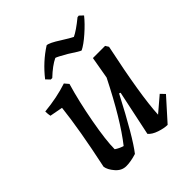

<svg xmlns="http://www.w3.org/2000/svg" viewBox="-185 -764 892 892"><g transform="rotate(-45 261.5 -317.5)"><path d="M167 -521 149 -540Q200 -605 266 -647Q282 -647 330 -616Q368 -592 383 -585Q411 -598 460 -638L469 -639L487 -622Q463 -592 426 -559.5Q389 -527 364 -515Q357 -516 307 -549Q262 -575 253 -577Q219 -561 177 -521ZM54 -61Q97 -263 111 -391L47 -403Q44 -416 44 -434Q128 -442 197 -465L214 -445Q188 -357 168 -248Q148 -139 148 -82Q167 -69 188 -63Q264 -159 357 -344L376 -453H456L466 -437Q410 -173 404 -53L478 -116L498 -95L402 12Q380 12 350 2Q320 -8 306 -25L353 -248L346 -251Q247 -61 199 0Q161 12 131 12Q101 12 79 -13.5Q57 -39 54 -61Z"/></g></svg>

Font: Albura Medium
Style: Italic
Weight: 462
Italic angle: -7°
Designer: Mercedes Jáuregui
Foundry: Omnibus-Type Team
Version: Version 1.000